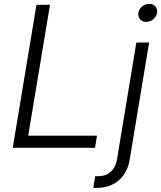

<svg xmlns="http://www.w3.org/2000/svg" viewBox="-20 -752 820 977"><path d="M44.9 0 165.5 -727.5H234.4L123.5 -61.5H473.6L463.4 0ZM673.8 -535.6H738.8L640.1 59.6Q632.8 104 610.4 136.5Q587.9 168.9 553 186.5Q518.1 204.1 473.6 204.1H454.6L464.4 144.5H481Q518.1 144.5 543.5 122.1Q568.8 99.6 575.7 57.1ZM723.6 -640.6Q704.6 -640.6 692.9 -654.1Q681.2 -667.5 684.1 -686.5Q687 -706.1 703.4 -719.2Q719.7 -732.4 739.3 -732.4Q758.8 -732.4 770.5 -719.2Q782.2 -706.1 779.3 -686.5Q775.9 -667.5 759.8 -654.1Q743.7 -640.6 723.6 -640.6Z"/></svg>

Font: Inter 20pt Light
Style: Italic
Weight: 300
Italic angle: -9.3988°
Version: Version 4.001;git-66647c0bb